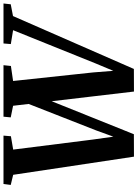

<svg xmlns="http://www.w3.org/2000/svg" viewBox="136 -919 788 1100"><g transform="rotate(-90 530.0 -369.0)"><path d="M182.5 4.5 78.5 -687.5 20.5 -701.5 26 -743H303L299.5 -700.5L223 -687.5L280.5 -231L304.5 -60.5L277 -58.5L333 -212.5L499 -636L525 -529L311 4ZM555.5 4.5 474 -688 407.5 -701.5 411.5 -743H706.5L702 -700.5L616 -688L665 -230L678.5 -60.5L651.5 -59.5L716.5 -215L907 -688L827.5 -701L831 -743H1060L1055.5 -701.5L988 -688.5L685 4Z"/></g></svg>

Font: Merriweather 48pt
Style: Bold Italic
Weight: 700
Italic angle: -7.8°
Version: Version 2.101